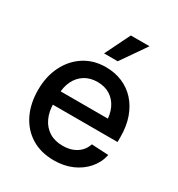

<svg xmlns="http://www.w3.org/2000/svg" viewBox="-177 -852 908 979"><g transform="rotate(30 277.0 -362.0)"><path d="M284.7 11.7Q207.5 11.7 151.6 -22.9Q95.7 -57.6 65.9 -118.9Q36.1 -180.2 36.1 -259.8Q36.1 -339.4 66.9 -401.1Q97.7 -462.9 152.3 -498Q207 -533.2 278.3 -533.2Q331.5 -533.2 375.7 -514.6Q419.9 -496.1 452.1 -460.7Q484.4 -425.3 502.2 -375.2Q520 -325.2 520 -262.7V-231.9H85.4V-310.5H465.8L418.9 -286.1Q418.9 -335 402.1 -370.8Q385.3 -406.7 354 -426.5Q322.8 -446.3 279.3 -446.3Q236.3 -446.3 204.8 -426.5Q173.3 -406.7 156 -371.3Q138.7 -335.9 138.7 -289.1V-242.2Q138.7 -191.9 156.2 -154.3Q173.8 -116.7 206.8 -95.9Q239.7 -75.2 286.1 -75.2Q319.3 -75.2 344.7 -85.2Q370.1 -95.2 387.5 -113.5Q404.8 -131.8 412.6 -156.2L512.2 -150.9Q502 -103 470.2 -66.4Q438.5 -29.8 390.9 -9Q343.3 11.7 284.7 11.7ZM234.4 -588.9 307.1 -736.3H417L314.9 -588.9Z"/></g></svg>

Font: Inter 28pt Medium
Style: Regular
Weight: 500
Designer: Rasmus Andersson
Foundry: rsms
Version: Version 4.001;git-66647c0bb